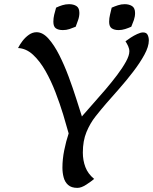

<svg xmlns="http://www.w3.org/2000/svg" viewBox="-20 -893 732 919"><path d="M350.6 6.3Q321.8 6.3 306.2 -7.6Q290.5 -21.5 284.7 -43.7Q278.8 -65.9 278.8 -90.3Q278.8 -130.9 287.4 -173.6Q295.9 -216.3 308.6 -254.4Q298.3 -292.5 282.5 -344.5Q266.6 -396.5 245.6 -451.2Q224.6 -505.9 197.8 -553.2Q170.9 -600.6 138.2 -630.9Q105.5 -661.1 66.4 -663.1Q74.2 -679.2 87.6 -696.8Q101.1 -714.4 118.4 -726.6Q135.7 -738.8 155.3 -738.8Q184.6 -738.8 211.9 -708.3Q239.3 -677.7 263.7 -629.4Q288.1 -581.1 308.6 -525.9Q329.1 -470.7 345.2 -419.9Q361.3 -369.1 372.1 -335.4Q374.5 -338.4 375.5 -339.8Q397 -364.7 425.8 -397Q454.6 -429.2 484.9 -464.6Q515.1 -500 541 -534.4Q566.9 -568.8 583 -598.1Q599.1 -627.4 599.1 -647Q599.1 -659.7 593.3 -672.4Q587.4 -685.1 580.6 -695.3Q589.8 -702.6 605.2 -712.6Q620.6 -722.7 637 -730.2Q653.3 -737.8 664.6 -737.8Q681.2 -737.8 686.8 -725.8Q692.4 -713.9 692.4 -699.7Q692.4 -669.9 670.9 -630.6Q649.4 -591.3 616.9 -549.1Q584.5 -506.8 549.6 -467.3Q514.6 -427.7 487.8 -397Q462.9 -368.2 437 -335.4Q411.1 -302.7 393.8 -260.7Q376.5 -218.8 376.5 -162.6Q376.5 -125.5 388.7 -93.3Q400.9 -61 430.7 -36.6Q417 -24.9 393.1 -9.3Q369.1 6.3 350.6 6.3ZM281.2 -749Q259.8 -749 247.6 -757.3Q235.4 -765.6 235.4 -789.1Q235.4 -806.2 239.5 -823Q243.7 -839.8 248.5 -856.4Q262.7 -863.3 278.6 -868.2Q294.4 -873 310.5 -873Q332 -873 345.9 -864Q359.9 -855 359.9 -831.1Q359.9 -814 354 -797.4Q348.1 -780.8 342.3 -765.1Q327.6 -758.8 312.5 -753.9Q297.4 -749 281.2 -749ZM547.9 -749Q526.9 -749 514.6 -757.6Q502.4 -766.1 502.4 -788.6Q502.4 -805.7 506.6 -822.8Q510.7 -839.8 514.6 -856.4Q529.3 -862.8 544.9 -867.9Q560.5 -873 576.7 -873Q598.1 -873 612.3 -863.8Q626.5 -854.5 626.5 -830.6Q626.5 -813.5 620.8 -797.1Q615.2 -780.8 608.4 -765.1Q594.2 -758.8 578.9 -753.9Q563.5 -749 547.9 -749Z"/></svg>

Font: Lumanosimo
Style: Regular
Weight: 400
Designer: The DocRepair Project, Eduardo Rodriguez Tunni
Foundry: Google
Version: Version 1.010